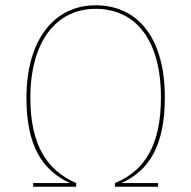

<svg xmlns="http://www.w3.org/2000/svg" viewBox="-20 -711 728 731"><path d="M343.9 -690.9C187.1 -690.9 80.7 -560.4 80.7 -338.4C80.7 -157 139.7 -63.6 246.1 -14H106.1V0H270V-14.1C159.9 -62 95.6 -157.3 95.6 -338.4C95.6 -554.6 195.4 -677.3 343.9 -677.3C496.6 -677.3 592.7 -558.9 592.7 -340C592.7 -158.4 530.7 -60.6 417.7 -14.1V0H581.6V-14H442C547.4 -61.3 607.6 -156.4 607.6 -340C607.6 -566.4 504.8 -690.9 343.8 -690.9Z"/></svg>

Font: Fira Sans Hair
Style: Regular
Weight: 100
Designer: bBox Type GmbH & Carrois Corporate GbR & Edenspiekermann AG
Foundry: bBox Type GmbH & Carrois Corporate GbR & Edenspiekermann AG
Version: Version 4.300;PS 004.300;hotconv 1.0.88;makeotf.lib2.5.64775